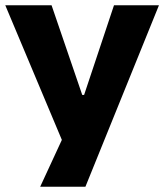

<svg xmlns="http://www.w3.org/2000/svg" viewBox="-24 -526 621 726"><path d="M128 180 233 -47V58L-4 -506H171L287 -167H294L407 -506H577L299 180Z"/></svg>

Font: Nunito Sans 6pt ExtraBold
Style: Regular
Weight: 800
Version: Version 3.101;gftools[0.9.27]